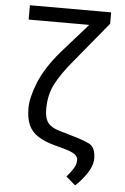

<svg xmlns="http://www.w3.org/2000/svg" viewBox="-60 -754 638 983"><g transform="rotate(5 259.0 -262.0)"><path d="M429.7 -710.9H470.7V-652.3L299.3 -444.3Q242.7 -377 212.6 -320.1Q182.6 -263.2 182.6 -188.5Q182.6 -141.6 200.7 -118.4Q218.8 -95.2 260.3 -83.5L323.7 -64.9Q377.9 -49.8 413.8 -33.2Q449.7 -16.6 449.7 43Q449.2 82 419.4 124Q389.6 166 363.8 187.5L315.9 146Q338.9 120.1 351.1 99.6Q363.3 79.1 363.3 57.1Q363.3 40 345.7 27.8Q328.1 15.6 288.6 4.9L244.6 -6.8Q188.5 -22 154.8 -44.2Q121.1 -66.4 106.4 -100.6Q91.8 -134.8 91.8 -186Q91.8 -239.7 123 -317.6Q154.3 -395.5 228 -482.4ZM53.2 -710.9H442.4V-637.2H53.2Z"/></g></svg>

Font: RobotoDEMO
Style: Regular
Weight: 400
Designer: Christian Robertson
Foundry: Google
Version: Version 2.136